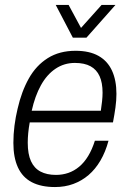

<svg xmlns="http://www.w3.org/2000/svg" viewBox="-20 -743 522 775"><path d="M202 12Q146 12 108.5 -7.5Q71 -27 52.5 -67Q34 -107 34 -166Q34 -201 38.5 -236Q43 -271 51 -304Q67 -374 96.5 -426.5Q126 -479 173 -508.5Q220 -538 285 -538Q341 -538 377.5 -517.5Q414 -497 432 -458Q450 -419 450 -364Q450 -338 446 -309Q442 -280 436 -249H100Q96 -227 94 -206.5Q92 -186 92 -167Q92 -121 105 -92.5Q118 -64 143.5 -50.5Q169 -37 206 -37Q232 -37 255.5 -45Q279 -53 299.5 -70Q320 -87 336 -113.5Q352 -140 363 -175H418Q406 -130 385.5 -95Q365 -60 337.5 -36.5Q310 -13 276 -0.5Q242 12 202 12ZM108 -296H387Q390 -316 392 -334.5Q394 -353 394 -369Q394 -409 382 -435.5Q370 -462 345.5 -475.5Q321 -489 282 -489Q239 -489 204 -465.5Q169 -442 145 -398.5Q121 -355 108 -296ZM446 -723 329 -591H274L205 -723H257L319 -608H287L390 -723Z"/></svg>

Font: Archivo SemiCondensed ExtraLight
Style: Italic
Weight: 250
Width: 4
Italic angle: -10°
Designer: Hector Gatti
Foundry: Omnibus-Type
Version: Version 2.001